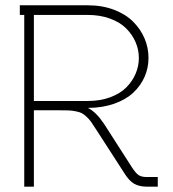

<svg xmlns="http://www.w3.org/2000/svg" viewBox="-20 -699 647 719"><path d="M311 -293.9Q341.3 -278.3 371.1 -232.9L475.1 -70.8Q489.3 -49.3 500 -42.7Q510.7 -36.1 529.8 -36.1H570.8V0H529.8Q502 0 482.7 -10.7Q463.4 -21.5 444.8 -51.8L340.8 -212.9Q328.6 -231.9 321.3 -242.4Q314 -252.9 303.7 -262.2Q293.5 -271.5 285.9 -275.4Q278.3 -279.3 263.7 -282.2Q249 -285.2 235.1 -285.6Q221.2 -286.1 195.8 -286.1H106.9V0H70.8V-643.1H54.2V-679.2H308.1Q362.8 -679.2 407 -662.4Q451.2 -645.5 479 -617.4Q506.8 -589.4 521.5 -554.7Q536.1 -520 536.1 -481.9Q536.1 -444.8 521.5 -411.4Q506.8 -377.9 479.2 -352.1Q451.7 -326.2 408.2 -310.8Q364.7 -295.4 311 -294.9H310.1V-293.9ZM308.1 -320.8Q355 -320.8 392.6 -334.7Q430.2 -348.6 453.1 -371.8Q476.1 -395 488 -423.3Q500 -451.7 500 -481.9Q500 -512.2 488 -540.5Q476.1 -568.8 453.1 -592Q430.2 -615.2 392.6 -629.2Q355 -643.1 308.1 -643.1H106.9V-320.8Z"/></svg>

Font: RawengulkPcs
Style: Regular
Weight: 400
Version: Version 0.92